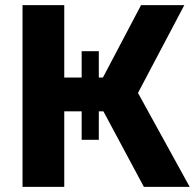

<svg xmlns="http://www.w3.org/2000/svg" viewBox="-20 -730 761 750"><path d="M68 0V-710H231V-427H299V-530H366V-427H382L531 -710H700L519 -367L721 0H542L384 -295H366V-184H299V-295H231V0Z"/></svg>

Font: Raleway ExtraBold
Style: Regular
Weight: 800
Designer: Matt McInerney, Pablo Impallari, Rodrigo Fuenzalida
Foundry: Matt McInerney, Pablo Impallari, Rodrigo Fuenzalida
Version: Version 4.026